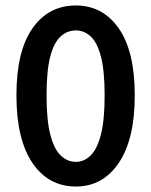

<svg xmlns="http://www.w3.org/2000/svg" viewBox="-20 -669 553 701"><path d="M257 12Q157 12 98.5 -74Q40 -160 40 -321Q40 -482 98.5 -565.5Q157 -649 257 -649Q355 -649 413.5 -565.5Q472 -482 472 -321Q472 -160 413.5 -74Q355 12 257 12ZM257 -78Q287 -78 311 -101.5Q335 -125 348.5 -178Q362 -231 362 -321Q362 -411 348.5 -462.5Q335 -514 311 -536Q287 -558 257 -558Q226 -558 201.5 -536Q177 -514 163.5 -462.5Q150 -411 150 -321Q150 -231 163.5 -178Q177 -125 201.5 -101.5Q226 -78 257 -78Z"/></svg>

Font: Mada SemiBold
Style: Regular
Weight: 600
Designer: Khaled Hosny
Version: Version 1.5